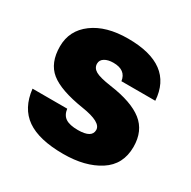

<svg xmlns="http://www.w3.org/2000/svg" viewBox="-131 -675 810 815"><g transform="rotate(30 274.0 -267.0)"><path d="M273 -548Q493 -548 504 -377H338Q331 -428 270 -428Q244 -428 227.5 -418Q211 -408 211 -390Q211 -369 231.5 -357Q252 -345 308 -337Q417 -322 469.5 -280.5Q522 -239 522 -161Q522 -74 453.5 -30Q385 14 278 14Q159 14 98 -28.5Q37 -71 27 -161H197Q201 -131 221 -118Q241 -105 281 -105Q349 -105 349 -144Q349 -182 252 -197Q136 -215 87 -254.5Q38 -294 38 -375Q38 -453 102 -500.5Q166 -548 273 -548Z"/></g></svg>

Font: Nacelle Heavy
Style: Regular
Weight: 800
Designer: Sora Sagano
Foundry: Sora Sagano
Version: Version 1.000;FEAKit 1.0